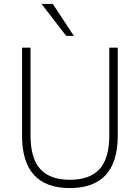

<svg xmlns="http://www.w3.org/2000/svg" viewBox="-20 -947 710 975"><path d="M335 8Q213 8 152.5 -58.5Q92 -125 92 -258V-705H135V-260Q135 -143 184.5 -88.5Q234 -34 335 -34Q436 -34 485.5 -88.5Q535 -143 535 -260V-705H578V-258Q578 -125 517 -58.5Q456 8 335 8ZM316 -765 191 -927H248L355 -765Z"/></svg>

Font: Nunito Sans 10pt SemiCondensed ExtraLight
Style: Regular
Weight: 250
Width: 4
Designer: Vernon Adams
Foundry: Vernon Adams
Version: Version 3.101;gftools[0.9.27]